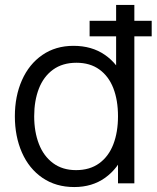

<svg xmlns="http://www.w3.org/2000/svg" viewBox="-20 -740 632 775"><path d="M341.7 -593.3V-656H592.3V-593.3ZM279.7 15Q205.7 15 151.4 -22.1Q97.2 -59.2 68.6 -124.2Q40 -189.2 40 -270.7Q40 -351.7 68.6 -416.3Q97.2 -481 150.8 -518Q204.3 -555 276.7 -555Q350.7 -555 403.4 -518.5Q456.2 -482 483.1 -417.7Q510 -353.3 510 -270.7Q510 -188.8 483.1 -124.2Q456.2 -59.5 404.1 -22.2Q352 15 279.7 15ZM287 -53.3Q342.7 -53.3 380.7 -81Q418.7 -108.7 437.5 -157.7Q456.3 -206.7 456.3 -270.7Q456.3 -335.2 437.6 -383.7Q418.8 -432.2 381.2 -459.4Q343.5 -486.7 288.7 -486.7Q232.3 -486.7 194 -458.8Q155.7 -430.8 136.8 -382Q118 -333.2 118 -270.7Q118 -208 137.1 -158.8Q156.2 -109.7 194.2 -81.5Q232.2 -53.3 287 -53.3ZM456.3 0V-406.7H448.7V-720H522.3V0Z"/></svg>

Font: Manrope
Style: Regular
Weight: 400
Designer: Mikhail Sharanda
Foundry: Mikhail Sharanda
Version: Version 4.503